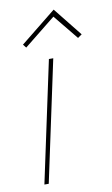

<svg xmlns="http://www.w3.org/2000/svg" viewBox="-81 -739 457 783"><g transform="rotate(-10 147.0 -348.0)"><path d="M294 -577 199 -696 51 -577 62 -563 193 -668 277 -565ZM38 0H56L163 -501H145Z"/></g></svg>

Font: Advent Pro Thin
Style: Italic
Weight: 250
Italic angle: -12°
Version: Version 3.000